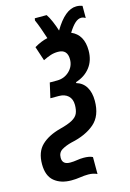

<svg xmlns="http://www.w3.org/2000/svg" viewBox="-186 -727 668 985"><g transform="rotate(-15 148.5 -234.5)"><path d="M205 195Q185 185 158 185Q137 185 114.5 188.5Q92 192 68 192Q12 192 -22.5 163.5Q-57 135 -57 73Q-57 8 -20.5 -27Q16 -62 81 -79Q124 -90 146.5 -102.5Q169 -115 177 -132.5Q185 -150 185 -178Q185 -209 166.5 -226Q148 -243 117 -243H72L90 -322H129Q167 -322 194 -347.5Q221 -373 221 -410Q221 -463 171 -463Q150 -463 131.5 -457Q113 -451 91 -440L66 -516Q103 -538 137 -545Q128 -572 119 -598Q110 -624 99 -649L101 -660H164Q175 -644 186 -618.5Q197 -593 205 -567Q262 -664 322 -664Q340 -664 354 -658V-594Q342 -601 331 -601Q315 -601 298.5 -586.5Q282 -572 262 -540Q325 -513 325 -429Q325 -376 297 -340Q269 -304 221 -289L220 -284Q254 -274 271.5 -245Q289 -216 289 -172Q289 -92 242.5 -52Q196 -12 119 4Q87 12 65.5 25Q44 38 44 66Q44 102 85 102Q104 102 121.5 99Q139 96 158 96Q171 96 183.5 98Q196 100 205 105Z"/></g></svg>

Font: Noto Sans ExtraCondensed SemiBold
Style: Italic
Weight: 600
Width: 2
Italic angle: -12°
Designer: Monotype Design Team
Foundry: Monotype Imaging Inc.
Version: Version 2.013; ttfautohint (v1.8.4.7-5d5b)